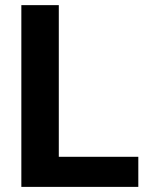

<svg xmlns="http://www.w3.org/2000/svg" viewBox="-20 -731 582 751"><path d="M210 -117.7H521V0H63.5V-710.9H210Z"/></svg>

Font: TypoPRO Roboto
Style: Bold
Weight: 700
Designer: Google
Version: Version 2.136; 2016